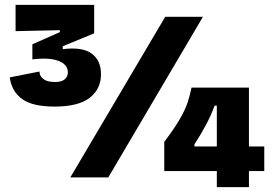

<svg xmlns="http://www.w3.org/2000/svg" viewBox="-20 -729 1133 789"><path d="M204 -291Q114 -291 71 -322Q28 -353 20 -411L142 -435Q143 -420 151.5 -410.5Q160 -401 173.5 -396.5Q187 -392 205 -392Q234 -392 246.5 -403.5Q259 -415 259 -432Q259 -452 243 -466Q227 -480 195 -485.5Q163 -491 113 -485V-547L226 -597V-605L44 -601V-709H367V-592L238 -539V-527Q318 -537 356.5 -509Q395 -481 395 -424Q395 -363 348.5 -327Q302 -291 204 -291ZM269 0 659 -660H814L425 0ZM655 -26V-146Q698 -203 720 -241.5Q742 -280 751.5 -309.5Q761 -339 767 -369H1003V40H871V-295H862Q847 -254 825.5 -214Q804 -174 779 -136V-127H1066V-26Z"/></svg>

Font: Bricolage Grotesque 24pt ExtraBold
Style: Regular
Weight: 800
Designer: Mathieu Triay
Foundry: Atelier Triay
Version: Version 1.001;gftools[0.9.33.dev8+g029e19f]